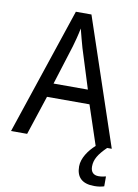

<svg xmlns="http://www.w3.org/2000/svg" viewBox="-100 -782 770 1068"><g transform="rotate(10 285.0 -247.5)"><path d="M478 0C441 33 407 81 407 128C407 188 439 221 508 221C532 221 548 218 564 213V157C555 159 542 163 523 163C494 163 478 147 478 116C478 76 498 44 543 0H569L328 -716H240L0 0H91L164 -222H404ZM311 -524 381 -301H187L257 -524C265 -551 276 -592 283 -629C289 -602 305 -547 311 -524Z"/></g></svg>

Font: Noto Sans Lao SemiCondensed
Style: Regular
Weight: 400
Width: 4
Designer: Monotype Design Team
Foundry: Monotype Imaging Inc.
Version: Version 2.003